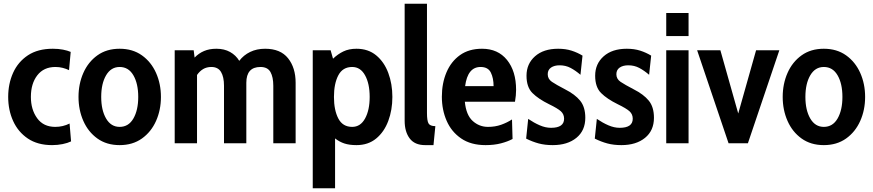

<svg xmlns="http://www.w3.org/2000/svg" viewBox="-20 -770 4694 1032"><path d="M260 10Q182.5 10 130 -25.2Q77.5 -60.5 50.8 -119.2Q24 -178 24 -249Q24 -320 50.5 -378.8Q77 -437.5 130.2 -472.8Q183.5 -508 264 -508Q294 -508 318.5 -503.2Q343 -498.5 360 -491L351 -393Q335.5 -400.5 317.2 -405.2Q299 -410 278 -410Q215 -410 180.5 -365.2Q146 -320.5 146 -249Q146 -181 179.8 -134.5Q213.5 -88 277 -88Q318 -88 354 -106L362 -10Q343.5 -1 316.5 4.5Q289.5 10 260 10Z M623 10Q553 10 503.5 -25.5Q454 -61 428 -120Q402 -179 402 -249Q402 -319 428 -378Q454 -437 503.5 -472.5Q553 -508 623 -508Q693 -508 742.8 -472.5Q792.5 -437 818.8 -378Q845 -319 845 -249Q845 -179 818.8 -120Q792.5 -61 742.8 -25.5Q693 10 623 10ZM623 -88Q671 -88 697 -133Q723 -178 723 -249Q723 -320.5 697 -365.2Q671 -410 623 -410Q576.5 -410 550.2 -365.2Q524 -320.5 524 -249Q524 -178 550.2 -133Q576.5 -88 623 -88Z M919 0V-500H1021L1026 -460.5Q1048 -483.5 1076.8 -495.8Q1105.5 -508 1143 -508Q1185.5 -508 1216.8 -490.5Q1248 -473 1266 -443Q1289 -473.5 1324.5 -490.8Q1360 -508 1405 -508Q1487.5 -508 1528.2 -457Q1569 -406 1569 -325V0H1449V-309Q1449 -355.5 1433.8 -382.8Q1418.5 -410 1380 -410Q1304 -410 1304 -325V0H1184V-309Q1184 -356.5 1168 -383.2Q1152 -410 1116 -410Q1091 -410 1072 -398.8Q1053 -387.5 1039 -367V0Z M1661 242V-500H1757L1770 -454.5Q1795.5 -479 1825.5 -493.5Q1855.5 -508 1896 -508Q1959 -508 2002 -472.5Q2045 -437 2067 -378Q2089 -319 2089 -249Q2089 -179 2067 -120Q2045 -61 2002 -25.5Q1959 10 1896 10Q1858 10 1831.2 1.2Q1804.5 -7.5 1781 -26V242ZM1873 -88Q1917.5 -88 1942.2 -133Q1967 -178 1967 -249Q1967 -320.5 1942.2 -365.2Q1917.5 -410 1873 -410Q1822 -410 1798.5 -365.2Q1775 -320.5 1775 -249Q1775 -178 1798.5 -133Q1822 -88 1873 -88Z M2265 10Q2209 10 2182 -26Q2155 -62 2155 -121V-750H2275V-162Q2275 -121.5 2283.2 -106.8Q2291.5 -92 2320 -92L2310 10Z M2590 10Q2511 10 2458.8 -25.8Q2406.5 -61.5 2380.8 -120.5Q2355 -179.5 2355 -250Q2355 -322.5 2379.8 -381Q2404.5 -439.5 2452.5 -473.8Q2500.5 -508 2571 -508Q2656.5 -508 2705.2 -447.8Q2754 -387.5 2754 -287Q2754 -257.5 2748 -223H2478.5Q2485.5 -151.5 2520.8 -119.8Q2556 -88 2603 -88Q2641.5 -88 2673.8 -99.5Q2706 -111 2732 -128L2735 -23Q2709 -9 2672.5 0.5Q2636 10 2590 10ZM2480 -307H2633Q2633 -350 2618.2 -380Q2603.5 -410 2563 -410Q2493.5 -410 2480 -307Z M2951 10Q2909 10 2875.5 1Q2842 -8 2808 -25L2819 -131Q2850 -110 2881 -96.5Q2912 -83 2942 -83Q3012 -83 3012 -132Q3012 -156 2994.8 -171.8Q2977.5 -187.5 2931 -210Q2874 -238 2842 -269.8Q2810 -301.5 2810 -363Q2810 -427 2855.8 -467.5Q2901.5 -508 2980 -508Q3020 -508 3052 -497.8Q3084 -487.5 3111 -471L3100 -368Q3074 -390.5 3047.2 -404.8Q3020.5 -419 2988 -419Q2959.5 -419 2941.8 -406.8Q2924 -394.5 2924 -371Q2924 -345.5 2946.5 -330.2Q2969 -315 3017 -290Q3070.5 -263 3098.2 -229Q3126 -195 3126 -137Q3126 -68 3078 -29Q3030 10 2951 10Z M3320 10Q3278 10 3244.5 1Q3211 -8 3177 -25L3188 -131Q3219 -110 3250 -96.5Q3281 -83 3311 -83Q3381 -83 3381 -132Q3381 -156 3363.8 -171.8Q3346.5 -187.5 3300 -210Q3243 -238 3211 -269.8Q3179 -301.5 3179 -363Q3179 -427 3224.8 -467.5Q3270.5 -508 3349 -508Q3389 -508 3421 -497.8Q3453 -487.5 3480 -471L3469 -368Q3443 -390.5 3416.2 -404.8Q3389.5 -419 3357 -419Q3328.5 -419 3310.8 -406.8Q3293 -394.5 3293 -371Q3293 -345.5 3315.5 -330.2Q3338 -315 3386 -290Q3439.5 -263 3467.2 -229Q3495 -195 3495 -137Q3495 -68 3447 -29Q3399 10 3320 10Z M3561 -576V-700H3681V-576ZM3561 0V-500H3681V0Z M3896 0 3727 -500H3852L3948 -160L4044 -500H4169L4000 0Z M4408 10Q4338 10 4288.5 -25.5Q4239 -61 4213 -120Q4187 -179 4187 -249Q4187 -319 4213 -378Q4239 -437 4288.5 -472.5Q4338 -508 4408 -508Q4478 -508 4527.8 -472.5Q4577.5 -437 4603.8 -378Q4630 -319 4630 -249Q4630 -179 4603.8 -120Q4577.5 -61 4527.8 -25.5Q4478 10 4408 10ZM4408 -88Q4456 -88 4482 -133Q4508 -178 4508 -249Q4508 -320.5 4482 -365.2Q4456 -410 4408 -410Q4361.5 -410 4335.2 -365.2Q4309 -320.5 4309 -249Q4309 -178 4335.2 -133Q4361.5 -88 4408 -88Z"/></svg>

Font: Cabin Condensed
Style: Bold
Weight: 700
Width: 3
Designer: Pablo Impallari
Foundry: Pablo Impallari. http://www.impallari.com Igino Marini. http://www.ikern.com
Version: Version 3.001; ttfautohint (v1.8.3)